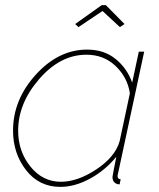

<svg xmlns="http://www.w3.org/2000/svg" viewBox="-20 -721 620 751"><path d="M274 -627 378 -701H394L467 -627L449 -615L381 -678L287 -615ZM31 -210Q31 -331 120 -429Q209 -527 321 -527Q387 -527 432 -490.5Q477 -454 497 -398L523 -519H544L442 -44Q440 -38 440 -32Q440 -20 452 -20L448 0Q442 0 439 -1Q420 -7 420 -29Q420 -33 435 -108Q392 -55 332.5 -22.5Q273 10 216 10Q133 10 82 -55.5Q31 -121 31 -210ZM448 -169 488 -356Q479 -418 432.5 -462.5Q386 -507 318 -507Q216 -507 133.5 -412Q51 -317 51 -210Q51 -129 99 -69.5Q147 -10 218 -10Q284 -10 357.5 -59Q431 -108 448 -169Z"/></svg>

Font: Raleway-v4020 Thin
Style: Italic
Weight: 250
Italic angle: -12°
Designer: Matt McInerney, Pablo Impallari, Rodrigo Fuenzalida
Foundry: Matt McInerney, Pablo Impallari, Rodrigo Fuenzalida
Version: Version 4.020;PS 004.020;hotconv 1.0.88;makeotf.lib2.5.64775